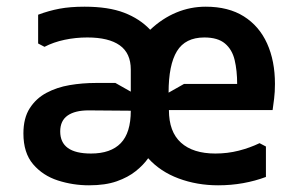

<svg xmlns="http://www.w3.org/2000/svg" viewBox="-20 -542 888 574"><path d="M252 -83Q311 -83 341 -114Q371 -145 371 -211L245 -212Q204 -212 182 -196.5Q160 -181 160 -149Q160 -116 183 -99.5Q206 -83 252 -83ZM484 -265 530 -291H689Q689 -331 681.5 -362.5Q674 -394 652.5 -412Q631 -430 591 -430Q534 -430 509 -389Q484 -348 484 -265ZM94 -412V-498Q126 -510 158 -516Q190 -522 233 -522Q304 -522 351 -504Q398 -486 429 -453Q465 -487 507 -504.5Q549 -522 595 -522Q663 -522 709 -493Q755 -464 778.5 -412Q802 -360 802 -291Q802 -267 799.5 -247Q797 -227 795 -213H485Q485 -148 521 -115.5Q557 -83 624 -83Q660 -83 693.5 -91.5Q727 -100 756 -114L775 -104V-13Q743 -1 707 5.5Q671 12 632 12Q569 12 514 -8.5Q459 -29 423 -69Q409 -49 386 -30.5Q363 -12 329 0Q295 12 246 12Q198 12 153 -2.5Q108 -17 79 -51Q50 -85 50 -143Q50 -189 69 -218.5Q88 -248 119 -264.5Q150 -281 188 -287.5Q226 -294 267 -294H325L371 -268V-334Q371 -383 338 -406.5Q305 -430 241 -430Q206 -430 173 -423Q140 -416 113 -402Z"/></svg>

Font: AR One Sans SemiBold
Style: Regular
Weight: 600
Designer: Niteesh Yadav
Foundry: Niteesh Yadav
Version: Version 1.001;gftools[0.9.33]